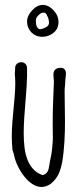

<svg xmlns="http://www.w3.org/2000/svg" viewBox="-20 -767 318 779"><path d="M150.9 -617.7C168.5 -617.7 183.6 -623 196.3 -633.3C210.4 -644.5 217.3 -658.7 217.3 -677.2C217.3 -695.3 210.9 -710 197.8 -724.6C185.1 -738.8 169.4 -747.1 153.8 -747.1C138.2 -747.1 123.5 -739.3 109.9 -724.6C96.7 -710.4 89.8 -695.3 89.8 -678.7C89.8 -647 114.3 -617.7 150.9 -617.7ZM157.2 -715.8C163.1 -715.8 167.5 -712.4 170.9 -704.1C176.8 -693.8 178.7 -684.1 178.7 -673.8C178.7 -667 174.8 -661.1 167 -656.7C156.7 -651.4 148.9 -648.4 142.1 -648.4C134.8 -648.4 129.4 -657.7 127 -665C126.5 -670.4 125.5 -679.2 125.5 -685.5C125.5 -691.9 129.4 -698.2 136.2 -705.6V-705.1C143.1 -712.9 150.4 -715.8 157.2 -715.8ZM40 -467.3C41 -455.1 42 -443.4 42 -430.7C42 -398.4 38.6 -363.3 35.2 -327.6C31.7 -290.5 27.8 -252.4 27.8 -213.9C27.8 -195.3 28.8 -176.3 30.8 -158.2L35.6 -143.1C36.6 -139.6 37.6 -136.7 37.6 -134.3C49.8 -80.6 97.2 -8.3 148.4 -8.3C160.6 -8.3 173.8 -12.7 186 -21.5C215.3 -44.9 225.1 -72.8 232.4 -109.9C241.2 -162.1 243.7 -220.7 243.7 -274.9C243.7 -301.3 243.2 -326.7 242.7 -350.1C242.2 -366.7 242.2 -382.3 242.2 -397C242.2 -404.3 242.7 -411.6 243.7 -419.4C244.1 -426.8 245.1 -435.5 245.1 -442.9C245.1 -444.8 245.6 -448.7 246.1 -452.6C246.6 -457.5 247.6 -462.4 247.6 -467.3C247.6 -481.9 241.7 -494.1 220.7 -491.7C193.4 -488.3 195.8 -465.8 197.8 -447.8C198.2 -442.9 198.7 -438.5 198.7 -436.5C198.7 -433.1 198.2 -426.8 198.2 -423.8C195.8 -368.7 193.8 -316.9 193.8 -265.1C193.8 -251.5 193.8 -237.8 194.3 -224.1C195.3 -202.6 193.4 -183.6 191.4 -163.1C190.4 -149.9 187 -132.8 185.1 -124C183.1 -116.7 181.6 -107.4 180.7 -99.6C177.2 -76.7 172.9 -60.1 151.9 -56.6C90.3 -80.1 76.2 -146 76.2 -227.5C76.2 -266.6 79.6 -309.1 83 -350.6C86.9 -396 90.8 -447.8 89.8 -489.3C89.8 -506.8 78.1 -514.6 65.9 -514.6C53.7 -514.6 41.5 -506.3 41.5 -491.2Z"/></svg>

Font: Amatic Mod Bold ONEptTWO
Style: Bold
Weight: 700
Designer: David Occhino Design
Foundry: David Occhino Design
Version: Version 1.2